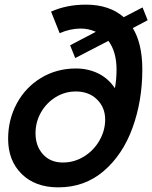

<svg xmlns="http://www.w3.org/2000/svg" viewBox="-20 -795 656 827"><path d="M15 -197Q15 -280 52.5 -349.5Q90 -419 157 -459.5Q224 -500 307 -500Q359 -500 402.5 -479Q446 -458 475 -415Q482 -454 482 -495Q482 -572 447 -619L304 -545L282 -600L393 -658Q361 -672 328 -672Q282 -672 237 -652L200 -745Q267 -775 350 -775Q451 -775 513 -721L594 -763L616 -708L552 -674Q593 -607 593 -496Q593 -361 551 -245Q509 -129 427 -58.5Q345 12 231 12Q132 12 73.5 -45.5Q15 -103 15 -197ZM433 -280Q433 -332 398 -366.5Q363 -401 307 -401Q259 -401 219 -376Q179 -351 156 -310Q133 -269 133 -221Q133 -166 165 -130.5Q197 -95 251 -95Q300 -95 342 -121Q384 -147 408.5 -190Q433 -233 433 -280Z"/></svg>

Font: Open Sauce One SemiBold Italic
Style: Regular
Weight: 600
Italic angle: -10°
Designer: Alfredo Marco Pradil
Foundry: Creative Sauce Fz LLC
Version: Version 1.477